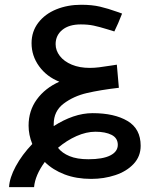

<svg xmlns="http://www.w3.org/2000/svg" viewBox="-20 -555 640 806"><path d="M115.5 49.5Q100 11 100 -27.5Q100 -90 134.5 -137.5Q169 -185 229 -212Q176 -233 144.2 -276.8Q112.5 -320.5 112.5 -373.5Q112.5 -423 140.8 -459.8Q169 -496.5 216.5 -515.8Q264 -535 320.5 -535Q366.5 -535 400.2 -527Q434 -519 471.5 -505.5L492.5 -498Q475.5 -454 460 -423L432.5 -431.5Q397 -442.5 373.2 -447.5Q349.5 -452.5 319 -452.5Q269.5 -452.5 241.5 -429.5Q213.5 -406.5 213.5 -369.5Q213.5 -343 231.2 -320Q249 -297 281.5 -283.5Q314 -270 356.5 -270Q376.5 -270 396 -272.5Q415.5 -275 448 -280L470.5 -283.5L479 -186.5Q401.5 -177.5 345.2 -164.5Q289 -151.5 247.2 -120Q205.5 -88.5 205.5 -34V-25.5Q245.5 -51.5 287 -65.8Q328.5 -80 368.5 -80Q460 -80 515.2 -47.2Q570.5 -14.5 570.5 57Q570.5 101.5 541 133Q511.5 164.5 464 180.2Q416.5 196 363 196Q300.5 196 251.2 177.2Q202 158.5 168 125Q127.5 180.5 123 230.5H18Q20 191.5 46.2 143Q72.5 94.5 115.5 49.5ZM351 113.5Q411.5 113.5 443 97.5Q474.5 81.5 474.5 53Q474.5 24.5 448.5 11.2Q422.5 -2 380.5 -2Q342.5 -2 301.2 16.2Q260 34.5 223.5 65.5Q240.5 87.5 272 100.5Q303.5 113.5 351 113.5Z"/></svg>

Font: JuliaMono MediumItalic
Style: Regular
Weight: 500
Italic angle: -9°
Monospace: yes
Designer: cormullion
Foundry: corm
Version: Version 0.049; ttfautohint (v1.8.4)